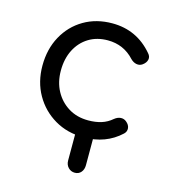

<svg xmlns="http://www.w3.org/2000/svg" viewBox="-108 -641 816 906"><g transform="rotate(15 299.5 -187.5)"><path d="M340 176Q321 176 308 162.5Q295 149 295 128V0L382 -32V128Q382 149 370.5 162.5Q359 176 340 176ZM337 4Q257 4 195 -32.5Q133 -69 97.5 -131.5Q62 -194 62 -273Q62 -354 96.5 -417Q131 -480 191.5 -515.5Q252 -551 330 -551Q390 -551 439.5 -528Q489 -505 528 -459Q541 -445 537.5 -429Q534 -413 517 -401Q504 -392 488.5 -395Q473 -398 460 -411Q408 -468 330 -468Q277 -468 237 -443.5Q197 -419 174.5 -375Q152 -331 152 -273Q152 -217 175.5 -173.5Q199 -130 240.5 -104.5Q282 -79 337 -79Q373 -79 401.5 -88Q430 -97 453 -117Q468 -129 483.5 -130Q499 -131 511 -121Q527 -108 528.5 -91.5Q530 -75 517 -63Q445 4 337 4Z"/></g></svg>

Font: Comfortaa SemiBold
Style: Regular
Weight: 600
Designer: Johan Aakerlund
Foundry: Johan Aakerlund
Version: Version 3.104; ttfautohint (v1.8.1.43-b0c9)